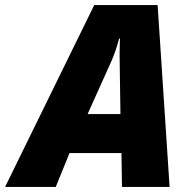

<svg xmlns="http://www.w3.org/2000/svg" viewBox="-76 -734 750 754"><path d="M294 -714H543L590 0H403L401 -133H197L143 0H-56ZM397 -286 394 -491Q393 -525 395 -583H392Q379 -534 362 -495L268 -286Z"/></svg>

Font: Noto Sans Display Black
Style: Italic
Weight: 900
Italic angle: -12°
Designer: Monotype Design team
Foundry: Monotype Imaging Inc.
Version: Version 1.000